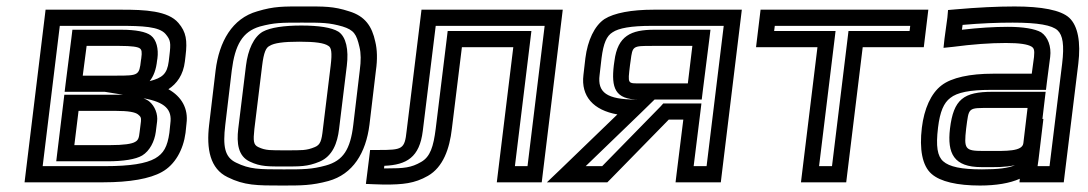

<svg xmlns="http://www.w3.org/2000/svg" viewBox="-20 -539 3367 594"><path d="M552 -349 554 -366C560 -414 556 -440 532 -468C500 -506 427 -509 358 -509H146H121L118 -484L59 0L56 25H81H300C381 25 444 14 481 -7C521 -29 547 -75 554 -128L557 -157C563 -203 542 -240 501 -263C527 -280 547 -307 552 -349ZM341 -305H236L248 -397H350C388 -397 407 -394 413 -389C418 -385 420 -379 417 -358L416 -352C411 -306 408 -305 341 -305ZM412 -131C410 -111 407 -105 398 -100C388 -94 364 -90 319 -90H210L223 -196H337C378 -196 398 -192 407 -185C416 -178 417 -174 416 -163L412 -131ZM462 -131 466 -163C469 -186 459 -211 442 -225C437 -229 431 -232 424 -235C491 -223 513 -200 507 -157L504 -128C498 -85 486 -64 460 -49C432 -33 383 -25 306 -25H112L165 -459H352C420 -459 472 -457 492 -434C508 -415 509 -407 504 -366L502 -349C497 -310 482 -298 443 -288C455 -303 463 -323 466 -352L467 -358C471 -388 464 -416 447 -429C432 -441 399 -447 356 -447H229H204L201 -422L183 -280L180 -255H205H304L360 -246C355 -246 349 -246 343 -246H204H179L176 -221L157 -65L154 -40H179H313C361 -40 400 -46 420 -58C443 -72 458 -101 462 -131Z M1143 -321C1148 -355 1147 -386 1141 -410C1131 -457 1110 -489 1060 -504C1011 -520 982 -519 920 -519C857 -519 829 -520 776 -504C698 -482 658 -410 647 -321L627 -153C618 -78 630 -17 684 9C736 35 775 35 852 35C913 35 944 35 996 21C1072 0 1112 -66 1123 -153L1143 -321ZM1093 -321 1073 -153C1064 -77 1042 -42 988 -27C944 -15 919 -15 858 -15C781 -15 753 -15 710 -36C675 -53 669 -86 677 -153L697 -321C707 -400 730 -441 784 -457C829 -469 850 -469 914 -469C977 -469 998 -469 1040 -457C1075 -446 1083 -433 1092 -394C1097 -374 1097 -351 1093 -321ZM979 -140C975 -103 971 -91 954 -84C928 -73 913 -74 865 -74C817 -74 802 -73 779 -84C764 -91 763 -103 767 -140L791 -336C796 -377 803 -392 814 -397C828 -406 857 -410 906 -410C956 -410 983 -406 996 -397C1005 -392 1008 -377 1003 -336L979 -140ZM1029 -140 1053 -336C1059 -385 1051 -425 1027 -441C1006 -454 966 -460 912 -460C859 -460 817 -454 793 -441C765 -425 747 -385 741 -336L717 -140C712 -97 716 -56 753 -39C786 -23 812 -24 859 -24C906 -24 931 -23 969 -39C1009 -56 1024 -97 1029 -140Z M1122 -50 1115 6 1112 30 1136 31 1168 32H1169C1226 32 1262 29 1304 5C1351 -22 1371 -79 1378 -141L1409 -393H1568L1520 0L1517 25H1542H1631H1656L1659 0L1718 -484L1721 -509H1696H1309H1284L1281 -484L1238 -134C1232 -77 1225 -75 1150 -75H1125L1122 -50ZM1169 -26C1238 -29 1278 -52 1288 -134L1328 -459H1665L1612 -25H1573L1621 -418L1624 -443H1599H1390H1365L1362 -418L1328 -141C1321 -85 1311 -54 1283 -38C1252 -20 1230 -18 1176 -18H1168L1169 -26Z M1868 16 2049 -169H2094L2073 0L2070 25H2095H2185H2210L2213 0L2272 -484L2275 -509H2250H2002C1934 -509 1880 -499 1850 -480C1819 -459 1798 -414 1791 -359L1785 -307C1777 -241 1816 -198 1890 -185L1716 -17L1672 25H1729H1848H1859L1868 16ZM1998 -397H2122L2108 -281H1963C1921 -281 1922 -278 1929 -337L1931 -351C1937 -397 1937 -397 1998 -397ZM2004 -447C1932 -447 1891 -428 1881 -351L1879 -337C1871 -268 1882 -231 1956 -231H1948C1857 -231 1828 -253 1835 -307L1841 -359C1847 -406 1857 -428 1875 -439C1894 -452 1932 -459 1996 -459H2219L2166 -25H2126L2147 -194L2150 -219H2125H2044H2032L2024 -210L1843 -25H1792L1962 -189L2005 -231H2126H2151L2154 -256L2175 -422L2178 -447H2153H2004Z M2841 -418 2849 -484 2852 -509H2827H2358H2333L2330 -484L2322 -418L2319 -393H2344H2509L2461 0L2458 25H2483H2573H2598L2601 0L2649 -393H2813H2838L2841 -418ZM2794 -443H2630H2605L2602 -418L2554 -25H2514L2562 -418L2565 -443H2540H2375L2377 -459H2796L2794 -443Z M3274 0 3316 -342C3324 -408 3315 -459 3288 -484C3262 -508 3202 -519 3119 -519C3065 -519 3004 -516 2936 -510L2913 -508L2911 -485L2902 -419L2899 -391L2928 -394C2989 -402 3043 -406 3092 -406C3135 -406 3159 -402 3171 -395C3179 -390 3181 -384 3179 -363L3172 -311H3052C2981 -311 2924 -299 2893 -275C2860 -250 2839 -202 2832 -144C2824 -78 2833 -26 2862 -1C2889 23 2942 35 3012 35C3061 35 3104 28 3135 14L3134 25H3159H3246H3271L3274 0ZM2969 -141C2978 -208 2973 -205 3045 -205H3159L3146 -96C3143 -70 3092 -72 3040 -72H3022C2965 -72 2962 -78 2969 -141ZM2919 -141C2910 -64 2931 -22 3016 -22H3034C3057 -22 3090 -21 3120 -28C3100 -19 3068 -15 3018 -15C2954 -15 2917 -23 2898 -40C2880 -56 2875 -86 2882 -144C2888 -194 2900 -221 2920 -236C2941 -253 2980 -261 3046 -261H3191H3216L3219 -286L3229 -363C3233 -395 3222 -425 3201 -439C3182 -450 3145 -456 3098 -456C3055 -456 3008 -453 2956 -447L2958 -462C3015 -467 3066 -469 3113 -469C3192 -469 3235 -461 3252 -445C3268 -430 3273 -400 3266 -342L3227 -25H3190L3193 -46L3208 -171H3205L3212 -230L3215 -255H3190H3051C2961 -255 2930 -232 2919 -141Z"/></svg>

Font: Gamestation Text Outline
Style: Italic
Weight: 400
Designer: Jonas Hecksher
Foundry: Jonas Hecksher, Playtypeª, e-types AS
Version: Version 1.003